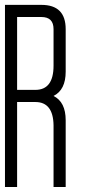

<svg xmlns="http://www.w3.org/2000/svg" viewBox="-20 -752 382 772"><path d="M48.8 -390.6H122.1Q195.3 -390.6 195.3 -487.8V-634.8Q195.3 -683.6 146.5 -683.6H48.8ZM0 -732.4H146.5Q244.1 -732.4 244.1 -634.8V-463.9Q244.1 -390.6 195.3 -366.2Q244.1 -341.8 244.1 -268.6V0H195.3V-248.5Q193.8 -341.8 122.1 -341.8H48.8V0H0Z"/></svg>

Font: Daray
Style: Regular
Weight: 400
Designer: Maxim Raikov
Foundry: Maxim Raikov
Version: Version 1.00 May 24, 2021, initial release